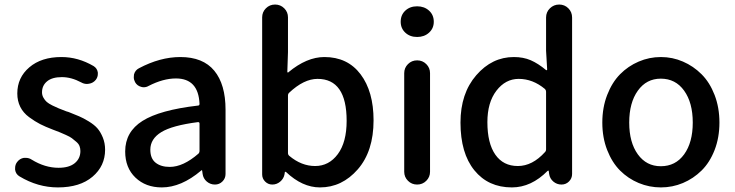

<svg xmlns="http://www.w3.org/2000/svg" viewBox="-20 -817 3252 850"><path d="M236.3 12.7Q147.5 12.7 66.4 -36.1Q49.8 -45.9 46.9 -65.4Q46.9 -69.3 46.9 -73.2Q46.9 -87.9 55.7 -99.6Q67.4 -115.2 85.9 -118.2Q89.8 -118.2 93.8 -118.2Q108.4 -118.2 120.1 -110.4Q178.7 -74.2 239.3 -74.2Q286.1 -74.2 311 -94.7Q335.9 -115.2 335.9 -148.4Q335.9 -160.2 332 -170.4Q328.1 -180.7 316.9 -189.9Q305.7 -199.2 298.3 -205.1Q291 -210.9 271.5 -219.7Q252 -228.5 244.6 -231.4Q237.3 -234.4 213.9 -243.2Q180.7 -255.9 157.7 -267.6Q134.8 -279.3 108.9 -298.3Q83 -317.4 69.8 -343.8Q56.6 -370.1 56.6 -403.3Q56.6 -473.6 109.9 -519Q163.1 -564.5 252 -564.5Q326.2 -564.5 394.5 -524.4Q410.2 -514.6 413.1 -496.1Q413.1 -493.2 413.1 -489.3Q413.1 -475.6 404.3 -463.9Q392.6 -449.2 374 -446.3Q370.1 -445.3 365.2 -445.3Q351.6 -445.3 339.8 -452.1Q295.9 -475.6 253.9 -475.6Q210.9 -475.6 188.5 -457Q166 -438.5 166 -408.2Q166 -395.5 172.4 -384.3Q178.7 -373 187 -365.7Q195.3 -358.4 211.9 -350.1Q228.5 -341.8 239.7 -337.4Q251 -333 273.4 -324.2Q279.3 -322.3 283.2 -321.3Q312.5 -309.6 330.1 -302.2Q347.7 -294.9 372.6 -279.8Q397.5 -264.6 411.1 -249Q424.8 -233.4 435.1 -208.5Q445.3 -183.6 445.3 -154.3Q445.3 -82 389.6 -34.7Q334 12.7 236.3 12.7Z M696.3 12.7Q625 12.7 579.6 -30.8Q534.2 -74.2 534.2 -146.5Q534.2 -233.4 610.8 -281.7Q687.5 -330.1 856.4 -349.6Q863.3 -349.6 863.3 -357.4Q858.4 -469.7 758.8 -469.7Q702.1 -469.7 637.7 -436.5Q627.9 -430.7 616.2 -430.7Q610.4 -430.7 604.5 -432.6Q586.9 -437.5 578.1 -453.1Q572.3 -463.9 572.3 -474.6Q572.3 -481.4 573.2 -487.3Q578.1 -505.9 594.7 -514.6Q688.5 -564.5 778.3 -564.5Q878.9 -564.5 928.7 -503.9Q978.5 -443.4 978.5 -331.1V-46.9Q978.5 -27.3 964.8 -13.7Q951.2 0 931.6 0Q911.1 0 895.5 -13.2Q879.9 -26.4 877 -46.9L875 -61.5Q874 -63.5 872.6 -63.5Q871.1 -63.5 870.1 -61.5Q782.2 12.7 696.3 12.7ZM731.4 -78.1Q791 -78.1 858.4 -136.7Q863.3 -141.6 863.3 -149.4V-269.5Q863.3 -276.4 857.4 -276.4Q857.4 -276.4 856.4 -276.4Q742.2 -261.7 693.8 -231.9Q645.5 -202.1 645.5 -154.3Q645.5 -115.2 668.9 -96.7Q692.4 -78.1 731.4 -78.1Z M1396.5 12.7Q1318.4 12.7 1246.1 -55.7Q1245.1 -56.6 1243.7 -56.6Q1242.2 -56.6 1241.2 -55.7L1239.3 -43.9Q1235.4 -25.4 1220.2 -12.7Q1205.1 0 1185.5 0Q1167 0 1153.8 -13.2Q1140.6 -26.4 1140.6 -44.9V-740.2Q1140.6 -763.7 1157.2 -780.3Q1173.8 -796.9 1197.8 -796.9Q1221.7 -796.9 1238.3 -780.3Q1254.9 -763.7 1254.9 -740.2V-585.9L1252 -499Q1252 -497.1 1253.9 -496.1Q1255.9 -495.1 1256.8 -497.1Q1337.9 -564.5 1416 -564.5Q1518.6 -564.5 1576.2 -488.3Q1633.8 -412.1 1633.8 -284.2Q1633.8 -147.5 1564 -67.4Q1494.1 12.7 1396.5 12.7ZM1375 -82Q1436.5 -82 1475.6 -134.8Q1514.6 -187.5 1514.6 -282.2Q1514.6 -467.8 1385.7 -467.8Q1325.2 -467.8 1259.8 -406.2Q1254.9 -401.4 1254.9 -393.6V-139.6Q1254.9 -131.8 1260.7 -127Q1314.5 -82 1375 -82Z M1769.5 -56.6V-493.2Q1769.5 -516.6 1786.1 -533.2Q1802.7 -549.8 1826.7 -549.8Q1850.6 -549.8 1867.2 -533.2Q1883.8 -516.6 1883.8 -493.2V-56.6Q1883.8 -33.2 1867.2 -16.6Q1850.6 0 1826.7 0Q1802.7 0 1786.1 -16.6Q1769.5 -33.2 1769.5 -56.6ZM1753.9 -720.7Q1753.9 -751 1774.4 -770Q1794.9 -789.1 1826.7 -789.1Q1858.4 -789.1 1879.4 -770Q1900.4 -751 1900.4 -720.7Q1900.4 -691.4 1879.4 -672.4Q1858.4 -653.3 1826.7 -653.3Q1794.9 -653.3 1774.4 -672.4Q1753.9 -691.4 1753.9 -720.7Z M2246.1 12.7Q2141.6 12.7 2080.1 -63Q2018.6 -138.7 2018.6 -274.4Q2018.6 -403.3 2088.4 -483.9Q2158.2 -564.5 2254.9 -564.5Q2296.9 -564.5 2329.6 -550.3Q2362.3 -536.1 2397.5 -506.8Q2398.4 -505.9 2400.4 -506.3Q2402.3 -506.8 2402.3 -509.8L2397.5 -592.8V-739.3Q2397.5 -763.7 2414.6 -780.3Q2431.6 -796.9 2455.6 -796.9Q2479.5 -796.9 2496.1 -780.3Q2512.7 -763.7 2512.7 -739.3V-46.9Q2512.7 -27.3 2499 -13.7Q2485.4 0 2465.8 0Q2445.3 0 2429.7 -13.2Q2414.1 -26.4 2411.1 -46.9L2409.2 -60.5Q2409.2 -61.5 2407.2 -61.5Q2405.3 -61.5 2404.3 -60.5Q2332 12.7 2246.1 12.7ZM2272.5 -82Q2336.9 -82 2392.6 -143.6Q2397.5 -148.4 2397.5 -156.2V-411.1Q2397.5 -418 2392.6 -422.9Q2338.9 -467.8 2276.4 -467.8Q2217.8 -467.8 2177.7 -415.5Q2137.7 -363.3 2137.7 -276.4Q2137.7 -182.6 2172.9 -132.3Q2208 -82 2272.5 -82Z M2646.5 -274.4Q2646.5 -340.8 2668 -396.5Q2689.5 -452.1 2725.1 -488.3Q2760.7 -524.4 2807.6 -544.4Q2854.5 -564.5 2905.8 -564.5Q2957 -564.5 3003.4 -544.4Q3049.8 -524.4 3085.9 -488.3Q3122.1 -452.1 3143.6 -396.5Q3165 -340.8 3165 -274.4Q3165 -208 3143.6 -152.8Q3122.1 -97.7 3085.9 -62Q3049.8 -26.4 3003.4 -6.8Q2957 12.7 2905.8 12.7Q2854.5 12.7 2807.6 -6.8Q2760.7 -26.4 2725.1 -62Q2689.5 -97.7 2668 -152.8Q2646.5 -208 2646.5 -274.4ZM2905.3 -81.1Q2970.7 -81.1 3008.8 -133.8Q3046.9 -186.5 3046.9 -274.4Q3046.9 -362.3 3008.8 -415.5Q2970.7 -468.8 2905.3 -468.8Q2841.8 -468.8 2803.7 -415.5Q2765.6 -362.3 2765.6 -274.4Q2765.6 -186.5 2803.7 -133.8Q2841.8 -81.1 2905.3 -81.1Z"/></svg>

Font: Gen Jyuu Gothic Medium
Style: Regular
Weight: 500
Designer: [Source Han Sans]
Ryoko NISHIZUKA  (kana & ideographs); Paul D. Hunt (Latin, Greek & Cyrillic); Wenlong ZHANG  (bopomofo
Version: Version 1.002.20150607